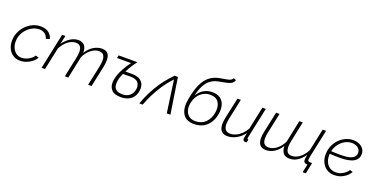

<svg xmlns="http://www.w3.org/2000/svg" viewBox="-23 -1634 5137 2624"><g transform="rotate(20 2545.0 -322.5)"><path d="M223 10Q162 10 118 -19.5Q74 -49 50.5 -99Q27 -149 27 -210Q27 -274 51.5 -331.5Q76 -389 118.5 -433.5Q161 -478 216.5 -503.5Q272 -529 334 -529Q403 -529 447.5 -496.5Q492 -464 506 -408L453 -392Q441 -436 408 -460Q375 -484 329 -484Q281 -484 236.5 -463Q192 -442 156 -405Q120 -368 99 -320Q78 -272 78 -218Q78 -166 97 -124.5Q116 -83 150 -59Q184 -35 228 -35Q262 -35 297.5 -48.5Q333 -62 361.5 -84Q390 -106 403 -131L449 -117Q429 -80 393 -51.5Q357 -23 312.5 -6.5Q268 10 223 10Z M644 -520H691L664 -396Q708 -458 765 -493.5Q822 -529 881 -529Q940 -529 971 -491Q1002 -453 999 -385Q1040 -455 1100.5 -492Q1161 -529 1223 -529Q1283 -529 1310 -495.5Q1337 -462 1337 -400Q1337 -355 1325 -299L1261 0H1211L1273 -290Q1283 -342 1283 -379Q1283 -483 1197 -483Q1137 -483 1080.5 -438Q1024 -393 990 -321L923 0H873L934 -290Q945 -343 945 -381Q945 -483 860 -483Q799 -483 743 -438.5Q687 -394 652 -322L584 0H534Z M1688 7Q1595 7 1554.5 -34Q1514 -75 1514 -141Q1514 -189 1532.5 -245.5Q1551 -302 1584.5 -362Q1618 -422 1661 -479H1457L1466 -520H1739Q1711 -484 1681.5 -438.5Q1652 -393 1628 -344Q1652 -344 1675.5 -344Q1699 -344 1725 -344Q1822 -344 1867.5 -295Q1913 -246 1901 -164Q1889 -81 1832.5 -37Q1776 7 1688 7ZM1695 -37Q1760 -37 1801 -72.5Q1842 -108 1851 -169Q1859 -232 1826.5 -267.5Q1794 -303 1712 -303Q1659 -303 1608 -301Q1571 -226 1568 -165Q1562 -99 1595 -68Q1628 -37 1695 -37Z M1956 0Q2001 -131 2079 -263.5Q2157 -396 2279 -520H2328L2408 0H2355L2289 -469Q2219 -395 2165 -314.5Q2111 -234 2071.5 -154Q2032 -74 2005 0Z M2751 10Q2636 10 2588.5 -67.5Q2541 -145 2564 -276Q2588 -416 2627.5 -503Q2667 -590 2725.5 -636.5Q2784 -683 2866 -699Q2906 -708 2944 -713Q2982 -718 3010.5 -728.5Q3039 -739 3052 -765L3088 -750Q3077 -714 3047.5 -697Q3018 -680 2973 -671.5Q2928 -663 2872 -652Q2803 -638 2756.5 -603Q2710 -568 2679 -508Q2648 -448 2627 -358Q2662 -420 2718.5 -453Q2775 -486 2844 -486Q2915 -486 2959 -455Q3003 -424 3020 -368.5Q3037 -313 3026 -241Q3008 -126 2936.5 -58Q2865 10 2751 10ZM2757 -33Q2846 -33 2902.5 -89Q2959 -145 2975 -238Q2989 -329 2952 -386Q2915 -443 2827 -443Q2775 -443 2729.5 -418Q2684 -393 2652.5 -346.5Q2621 -300 2610 -238Q2600 -184 2613 -137Q2626 -90 2662 -61.5Q2698 -33 2757 -33Z M3239 10Q3118 10 3118 -126Q3118 -166 3129 -220L3194 -520H3243L3181 -227Q3170 -178 3170 -142Q3170 -35 3263 -35Q3304 -35 3346.5 -54.5Q3389 -74 3425.5 -109.5Q3462 -145 3487 -192L3556 -520H3606L3514 -85Q3512 -77 3510.5 -70Q3509 -63 3509 -61Q3509 -45 3526 -45L3516 0Q3502 1 3494 1Q3461 -3 3461 -34Q3461 -38 3462 -44.5Q3463 -51 3466.5 -69Q3470 -87 3478 -123Q3432 -61 3368 -25.5Q3304 10 3239 10Z M4375 120 4400 0Q4354 -1 4346 -27.5Q4338 -54 4353 -125Q4262 8 4142 8Q4074 8 4046 -31.5Q4018 -71 4018 -133Q3978 -64 3919 -28Q3860 8 3799 8Q3737 8 3708.5 -26.5Q3680 -61 3680 -126Q3680 -167 3692 -221L3756 -520H3806L3744 -230Q3733 -179 3733 -140Q3733 -90 3754 -64Q3775 -38 3820 -38Q3880 -38 3936.5 -82.5Q3993 -127 4027 -199L4094 -520H4144L4083 -230Q4072 -180 4072 -140Q4072 -91 4092 -64.5Q4112 -38 4157 -38Q4218 -38 4274 -82Q4330 -126 4365 -198L4433 -520H4483L4399 -125Q4388 -72 4393 -56.5Q4398 -41 4432 -41H4454L4421 120Z M4791 10Q4723 10 4676 -23.5Q4629 -57 4606 -112Q4583 -167 4587 -233Q4589 -290 4612 -343Q4635 -396 4674.5 -438Q4714 -480 4767 -504.5Q4820 -529 4882 -529Q4922 -529 4960 -513.5Q4998 -498 5023.5 -467Q5049 -436 5049 -390Q5051 -316 4986 -277Q4921 -238 4783 -238Q4749 -238 4713.5 -239.5Q4678 -241 4637 -243Q4636 -239 4636 -234Q4633 -177 4651.5 -131.5Q4670 -86 4707.5 -59.5Q4745 -33 4801 -33Q4843 -33 4878 -49Q4913 -65 4938 -87.5Q4963 -110 4973 -130L5017 -116Q5005 -93 4975.5 -63.5Q4946 -34 4899.5 -12Q4853 10 4791 10ZM4874 -486Q4818 -486 4770 -458Q4722 -430 4688.5 -384Q4655 -338 4643 -283Q4683 -281 4717 -280Q4751 -279 4783 -279Q4865 -279 4912.5 -293Q4960 -307 4979.5 -332Q4999 -357 4997 -390Q4996 -422 4977.5 -443.5Q4959 -465 4931 -475.5Q4903 -486 4874 -486Z"/></g></svg>

Font: Raleway Light
Style: Italic
Weight: 300
Italic angle: -12°
Designer: Matt McInerney, Pablo Impallari, Rodrigo Fuenzalida
Foundry: Matt McInerney, Pablo Impallari, Rodrigo Fuenzalida
Version: Version 4.026